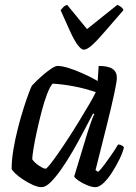

<svg xmlns="http://www.w3.org/2000/svg" viewBox="-20 -772 561 792"><path d="M152 0Q136 0 116 -9Q96 -18 76 -31Q56 -44 43 -56.5Q30 -69 28 -75Q28 -112 35.5 -156.5Q43 -201 54.5 -245.5Q66 -290 78 -327.5Q90 -365 99.5 -390Q109 -415 112 -419Q117 -425 131 -438.5Q145 -452 161.5 -466Q178 -480 193.5 -490Q209 -500 217 -500Q236 -500 263 -491.5Q290 -483 321.5 -469Q353 -455 383 -438L387 -500Q426 -500 444 -488Q462 -476 462 -451Q462 -436 451 -384.5Q440 -333 420 -253Q400 -173 374 -70L385 -63Q396 -73 410.5 -92.5Q425 -112 440.5 -134.5Q456 -157 467 -176Q475 -176 482.5 -172Q490 -168 491 -163Q486 -142 472.5 -114.5Q459 -87 442 -60.5Q425 -34 407 -17Q389 0 373 0Q359 0 339.5 -8Q320 -16 304.5 -26.5Q289 -37 286 -44L340 -222Q346 -241 351.5 -257Q357 -273 361.5 -284.5Q366 -296 369 -301L364 -304Q346 -270 324.5 -229Q303 -188 279.5 -147.5Q256 -107 232.5 -73.5Q209 -40 188.5 -20Q168 0 152 0ZM168 -76Q172 -76 186.5 -94Q201 -112 221.5 -141.5Q242 -171 265 -206.5Q288 -242 309.5 -277.5Q331 -313 349 -343.5Q367 -374 375 -392Q328 -408 281.5 -416.5Q235 -425 197 -427Q186 -415 174 -383.5Q162 -352 151.5 -311.5Q141 -271 132 -230Q123 -189 118 -158Q113 -127 113 -115Q122 -101 141 -88.5Q160 -76 168 -76ZM326 -567Q315 -567 300.5 -586.5Q286 -606 269 -643Q252 -680 230 -730Q236 -737 241.5 -743Q247 -749 257 -752L339 -652L464 -752Q474 -748 481 -742Q488 -736 489 -730Q446 -681 414.5 -644Q383 -607 361 -587Q339 -567 326 -567Z"/></svg>

Font: Texturina 12pt
Style: Italic
Weight: 400
Italic angle: -11°
Designer: Guillermo Torres Carreño
Foundry: Omnibus-Type
Version: Version 1.002